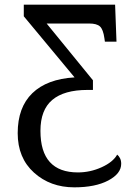

<svg xmlns="http://www.w3.org/2000/svg" viewBox="-20 -556 587 816"><path d="M478 101.1Q485.4 106.9 490.2 116.7Q495.1 126.5 495.1 140.1Q495.1 182.1 439.9 211.2Q384.8 240.2 295.9 240.2Q193.8 240.2 124.5 177.7Q55.2 115.2 55.2 9.8Q55.2 -99.6 117.4 -159.9Q179.7 -220.2 296.9 -227.1L81.1 -486.8V-536.1H469.2L475.1 -378.9H425.8L423.8 -393.1Q418.5 -431.2 404.8 -443.6Q391.1 -456.1 358.9 -456.1H178.2L375 -214.8V-173.8H352.1Q252.4 -173.8 202.1 -131.3Q151.9 -88.9 151.9 0Q151.9 88.9 191.9 132.8Q231.9 176.8 311 176.8Q363.3 176.8 411.9 154.8Q460.4 132.8 478 101.1Z"/></svg>

Font: Droid Serif
Style: Regular
Weight: 400
Designer: Monotype Design team
Foundry: Monotype Imaging Inc.
Version: Version 1.03